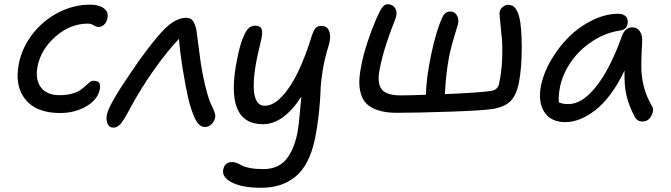

<svg xmlns="http://www.w3.org/2000/svg" viewBox="-20 -577 3158 904"><path d="M262.2 -44.9Q151.4 -44.9 99.6 -108.6Q47.9 -172.4 68.8 -277.8Q84.5 -355 135 -418.9Q185.5 -482.9 256.8 -519Q328.1 -555.2 404.8 -555.2Q445.3 -555.2 468.8 -537.8Q492.2 -520.5 485.8 -490.2Q481.4 -471.7 470.2 -460.9Q459 -450.2 444.8 -450.2Q433.6 -450.2 420.9 -458Q408.2 -465.8 394 -465.8Q311 -465.8 241.9 -405.3Q172.9 -344.7 157.2 -266.1Q144.5 -203.1 172.4 -166Q200.2 -128.9 259.8 -128.9Q293 -128.9 318.6 -136Q344.2 -143.1 358.4 -153.1Q372.6 -163.1 382.8 -172.9Q393.1 -182.6 402.1 -189.7Q411.1 -196.8 419.9 -196.8Q439 -196.8 446.3 -187.5Q453.6 -178.2 450.2 -157.2Q439.9 -107.4 386.2 -76.2Q332.5 -44.9 262.2 -44.9Z M514.6 23.9Q494.6 23.9 486.6 6.1Q478.5 -11.7 483.4 -38.1Q494.6 -87.4 593.8 -231.9Q634.8 -293.9 679.7 -352.1Q724.6 -410.2 752.4 -438Q806.2 -493.2 857.4 -493.2Q877.9 -493.2 888.4 -478.5Q898.9 -463.9 904.8 -436Q907.7 -418.9 916.7 -344.7Q925.8 -270.5 933.6 -231.9Q955.6 -118.7 979.5 -74.2Q994.6 -41.5 993.7 -28.8Q992.2 -8.8 977.5 6.1Q962.9 21 944.8 21Q930.7 21 918.7 10.5Q906.7 0 897.2 -20.8Q887.7 -41.5 880.4 -63.7Q873 -85.9 865.7 -117.2Q855 -162.1 840.8 -249.3Q826.7 -336.4 822.8 -394Q767.1 -336.4 701.4 -242.9Q635.7 -149.4 586.4 -55.2Q563.5 -12.2 548.1 5.9Q532.7 23.9 514.6 23.9Z M1209 307.1Q1120.6 307.1 1072 282Q1023.4 256.8 1031.2 221.2Q1037.6 186 1074.2 186Q1085 186 1096.9 191.2Q1108.9 196.3 1119.9 202.6Q1130.9 209 1157 214.1Q1183.1 219.2 1219.2 219.2Q1287.6 219.2 1325.2 175.8Q1362.8 132.3 1379.9 50.8Q1384.3 26.4 1387 2Q1389.6 -22.5 1393.1 -59.8Q1396.5 -97.2 1398.9 -122.1Q1314.5 7.8 1218.3 7.8Q1034.7 7.8 1096.2 -296.9Q1108.4 -360.4 1123 -396.7Q1137.7 -433.1 1150.9 -444.6Q1164.1 -456.1 1181.2 -456.1Q1206.1 -456.1 1212.2 -438.7Q1218.3 -421.4 1207 -377.9Q1190.4 -312.5 1182.1 -259.5Q1173.8 -206.5 1174.6 -165.5Q1175.3 -124.5 1188.2 -101.8Q1201.2 -79.1 1226.1 -79.1Q1267.1 -79.1 1308.6 -123.8Q1350.1 -168.5 1384.3 -240.5Q1418.5 -312.5 1448.2 -408.2Q1457.5 -436.5 1466.6 -445.8Q1475.6 -455.1 1494.1 -455.1Q1509.8 -455.1 1520 -446Q1530.3 -437 1533.7 -414.6Q1537.1 -392.1 1524.9 -354Q1507.3 -296.4 1498.8 -242.4Q1490.2 -188.5 1489.3 -150.4Q1488.3 -112.3 1482.2 -51.5Q1476.1 9.3 1463.9 71.8Q1450.7 137.7 1426.3 184.3Q1401.9 231 1367.9 257.3Q1334 283.7 1295.2 295.4Q1256.3 307.1 1209 307.1Z M1847.7 -45.9Q1796.4 -45.9 1760.7 -57.6Q1725.1 -69.3 1705.8 -88.6Q1686.5 -107.9 1678.5 -137.7Q1670.4 -167.5 1671.9 -199.2Q1673.3 -231 1681.6 -272Q1700.7 -367.2 1751 -486.8Q1768.1 -525.4 1779.1 -541.3Q1790 -557.1 1804.7 -557.1Q1825.7 -557.1 1838.1 -542Q1850.6 -526.9 1845.7 -502Q1843.8 -492.2 1829.8 -457.5Q1815.9 -422.9 1797.9 -367.7Q1779.8 -312.5 1768.1 -253.9Q1754.4 -186.5 1776.4 -157.2Q1798.3 -127.9 1865.7 -127.9Q1912.6 -127.9 1985.8 -130.9Q1985.8 -204.6 2010.7 -323.2Q2022 -378.4 2036.6 -425.3Q2051.3 -472.2 2062 -493.2Q2073.7 -522.9 2101.1 -522.9Q2119.6 -522.9 2130.6 -505.6Q2141.6 -488.3 2136.7 -464.8Q2135.3 -458.5 2119.6 -407.7Q2104 -356.9 2095.7 -316.9Q2079.6 -233.9 2074.7 -133.8Q2237.3 -140.6 2292 -148.9Q2322.8 -153.8 2329.1 -180.2Q2341.3 -234.4 2344 -294.4Q2346.7 -354.5 2343 -395Q2339.4 -435.5 2335.4 -472.2Q2331.5 -508.8 2332 -517.1Q2333.5 -532.7 2345.9 -543.5Q2358.4 -554.2 2373 -554.2Q2394.5 -554.2 2406.5 -538.3Q2418.5 -522.5 2425.8 -493.2Q2436 -449.7 2436.5 -355.5Q2437 -261.2 2422.9 -185.1Q2410.6 -127.4 2383.1 -100.3Q2355.5 -73.2 2299.8 -64Q2254.9 -56.6 2099.6 -51.3Q1944.3 -45.9 1847.7 -45.9Z M2641.6 -2Q2573.7 -2 2543 -49.6Q2512.2 -97.2 2527.3 -174.8Q2539.6 -234.4 2575 -294.9Q2610.4 -355.5 2658.9 -403.6Q2707.5 -451.7 2769.5 -481.9Q2831.5 -512.2 2891.6 -512.2Q2914.6 -512.2 2926.8 -499.3Q2939 -486.3 2934.6 -463.9Q2930.2 -437.5 2898.4 -433.1Q2830.1 -422.9 2769 -382.8Q2708 -342.8 2668.7 -286.1Q2629.4 -229.5 2616.7 -168Q2608.4 -122.1 2611.3 -95.2Q2628.4 -86.9 2656.7 -86.9Q2721.2 -86.9 2787.1 -169.9Q2853 -252.9 2908.7 -408.2Q2922.9 -448.2 2957.5 -448.2Q2980.5 -448.2 2993.2 -428.7Q3005.9 -409.2 3003.4 -378.9Q2999.5 -314.5 2999.5 -265.6Q2999.5 -216.8 3011 -170.7Q3022.5 -124.5 3048.3 -80.1Q3061.5 -59.6 3047.1 -32.2Q3032.7 -4.9 3005.4 -4.9Q2979.5 -4.9 2968.8 -26.9Q2942.9 -74.7 2930.7 -122.8Q2918.5 -170.9 2920.4 -245.1Q2890.1 -180.7 2853.8 -132.3Q2817.4 -84 2780.8 -56.4Q2744.1 -28.8 2709.5 -15.4Q2674.8 -2 2641.6 -2Z"/></svg>

Font: Shantell Sans Bouncy
Style: Italic
Weight: 400
Italic angle: -11.31°
Designer: Stephen Nixon, Anya Danilova, Shantell Martin
Foundry: Arrow Type
Version: Version 1.006;[9816181b4]